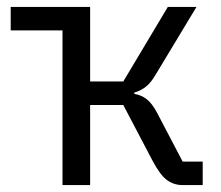

<svg xmlns="http://www.w3.org/2000/svg" viewBox="-20 -536 640 556"><path d="M161 -448H11V-516H241V-300H337L466 -516H549L432 -322Q417 -296 402 -284.5Q387 -273 369 -268V-264Q389 -261 404.5 -249Q420 -237 434 -211L509 -68H567V0H509Q483 0 463 -15Q443 -30 421 -72L337 -232H241V0H161Z"/></svg>

Font: IBM Plex Mono
Style: Regular
Weight: 400
Monospace: yes
Designer: Mike Abbink, Paul van der Laan, Pieter van Rosmalen
Foundry: Bold Monday
Version: Version 2.3